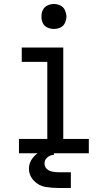

<svg xmlns="http://www.w3.org/2000/svg" viewBox="-20 -768 540 962"><path d="M75 0V-72H217V-458H89V-530H297V-72H425V0ZM250 -623Q233 -623 217.5 -630Q202 -637 194.5 -652.5Q187 -668 188 -685Q187 -702 194.5 -717.5Q202 -733 217.5 -740.5Q233 -748 250 -748Q267 -748 282.5 -740.5Q298 -733 305 -717.5Q312 -702 313 -685Q312 -668 305 -652.5Q298 -637 282.5 -630Q267 -623 250 -623ZM275 174Q241 174 207.5 168.5Q174 163 149.5 137Q125 111 125 77Q125 47 144.5 22.5Q164 -2 192 -12.5Q220 -23 250 -23V8Q232 8 217.5 20.5Q203 33 203 50Q203 95 275 95H335V174Z"/></svg>

Font: Iosevka SS08
Style: Regular
Weight: 400
Monospace: yes
Designer: Belleve Invis
Foundry: Belleve Invis
Version: 2.1.0; ttfautohint (v1.8.2)